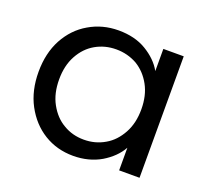

<svg xmlns="http://www.w3.org/2000/svg" viewBox="-102 -681 880 814"><g transform="rotate(20 338.0 -274.0)"><path d="M43 -276C43 -276 43 -276 43 -276C43 -221 54 -171 77 -128C100 -85 131 -51 170 -27C209 -3 253 9 302 9C302 9 302 9 302 9C349 9 391 -2 427 -23C462 -44 489 -70 507 -102C507 -102 507 0 507 0C507 0 599 0 599 0C599 0 599 -548 599 -548C599 -548 507 -548 507 -548C507 -548 507 -448 507 -448C507 -448 507 -448 507 -448C490 -479 463 -505 428 -526C393 -547 351 -557 303 -557C303 -557 303 -557 303 -557C254 -557 210 -545 171 -522C131 -499 100 -466 77 -424C54 -381 43 -332 43 -276ZM507 -275C507 -275 507 -275 507 -275C507 -234 499 -198 482 -167C465 -136 443 -112 415 -96C386 -79 355 -71 321 -71C321 -71 321 -71 321 -71C287 -71 256 -79 228 -96C200 -112 178 -136 161 -167C144 -198 136 -234 136 -276C136 -276 136 -276 136 -276C136 -317 144 -353 161 -384C178 -415 200 -438 228 -454C256 -470 287 -478 321 -478C321 -478 321 -478 321 -478C355 -478 386 -470 415 -454C443 -437 465 -414 482 -383C499 -352 507 -316 507 -275Z"/></g></svg>

Font: Girnar Poppins
Style: Regular
Weight: 500
Designer: Ninad Kale (Devanagari), Jonny Pinhorn (Latin)
Foundry: Indian Type Foundry
Version: ""